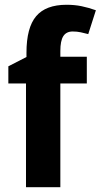

<svg xmlns="http://www.w3.org/2000/svg" viewBox="-20 -785 422 805"><path d="M344 -435H233V0H89V-435H15V-507L91 -546V-564Q91 -669 131.5 -717Q172 -765 259 -765Q293 -765 322 -759Q351 -753 382 -742L350 -642Q335 -646 319 -649.5Q303 -653 285 -653Q258 -653 245.5 -633.5Q233 -614 233 -571V-547H344Z"/></svg>

Font: Noto Sans Khmer UI SemiCondensed
Style: Bold
Weight: 700
Width: 4
Designer: Danh Hong and the Monotype Design Team
Foundry: Monotype Imaging Inc.
Version: Version 2.002; ttfautohint (v1.8.4.7-5d5b)